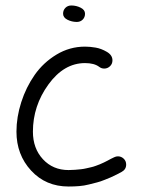

<svg xmlns="http://www.w3.org/2000/svg" viewBox="-20 -680 520 700"><path d="M410 -110Q422 -110 431 -101.5Q440 -93 440 -80Q440 -62 423 -53Q422 -52 406 -44Q390 -36 384 -33.5Q378 -31 362 -24.5Q346 -18 334 -15Q322 -12 304.5 -7.5Q287 -3 268.5 -1.5Q250 0 230 0Q147 0 93.5 -58Q40 -116 40 -200Q40 -253 57.5 -307.5Q75 -362 106.5 -407Q138 -452 186 -481Q234 -510 290 -510Q308 -510 328.5 -506.5Q349 -503 369.5 -491Q390 -479 390 -460Q390 -447 381 -438.5Q372 -430 360 -430Q350 -430 342 -436Q324 -450 290 -450Q213 -450 156.5 -372Q100 -294 100 -200Q100 -139 136.5 -99.5Q173 -60 230 -60Q242 -60 254 -61Q266 -62 275.5 -63Q285 -64 295.5 -66.5Q306 -69 313 -70.5Q320 -72 329.5 -75.5Q339 -79 344 -81Q349 -83 358.5 -87.5Q368 -92 371.5 -94Q375 -96 384.5 -101Q394 -106 397 -107Q403 -110 410 -110ZM210 -630Q210 -643 218.5 -651.5Q227 -660 240 -660Q258 -660 274 -652Q290 -644 290 -630Q290 -617 281.5 -608.5Q273 -600 260 -600Q242 -600 226 -608Q210 -616 210 -630Z"/></svg>

Font: Pecita
Style: Book
Weight: 400
Width: 7
Version: Version 4.3